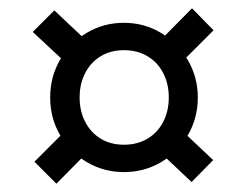

<svg xmlns="http://www.w3.org/2000/svg" viewBox="-20 -537 595 463"><path d="M101 -302Q101 -352 125 -393Q149 -434 189.5 -458Q230 -482 279 -482Q328 -482 368.5 -457.5Q409 -433 433 -392Q457 -351 457 -302Q457 -252 433 -211Q409 -170 368.5 -146Q328 -122 279 -122Q230 -122 189.5 -146Q149 -170 125 -211Q101 -252 101 -302ZM116 -94 63 -147 149 -233 202 -181ZM148 -377 59 -460 111 -512 200 -428ZM387 -302Q387 -335 373.5 -361Q360 -387 335.5 -401.5Q311 -416 279 -416Q247 -416 223 -401.5Q199 -387 185.5 -361Q172 -335 172 -302Q172 -269 185.5 -243Q199 -217 223 -202.5Q247 -188 279 -188Q311 -188 335.5 -202.5Q360 -217 373.5 -243Q387 -269 387 -302ZM442 -98 353 -182 406 -234 494 -151ZM409 -378 357 -430 443 -517 495 -464Z"/></svg>

Font: Mach Light
Style: Regular
Weight: 300
Version: Version 1.002